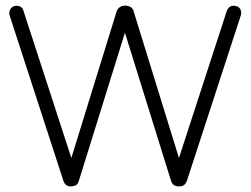

<svg xmlns="http://www.w3.org/2000/svg" viewBox="-20 -665 894 685"><path d="M231.5 0C231.5 0 231.5 0 231.5 0C219 0 210.5 -7 206 -20.5C206 -20.5 206 -20.5 206 -20.5C206 -20.5 14.5 -609.5 14.5 -609.5C12 -617 13 -625 17.5 -633C22 -640.5 29.5 -644.5 39.5 -644.5C39.5 -644.5 39.5 -644.5 39.5 -644.5C45 -644.5 50.5 -643 55 -640C59.5 -636.5 62.5 -632 64 -625.5C64 -625.5 64 -625.5 64 -625.5C64 -625.5 242 -78.5 242 -78.5C242 -78.5 227.5 -78.5 227.5 -78.5C227.5 -78.5 396 -624 396 -624C398.5 -631.5 402.5 -636.5 408.5 -640C414 -643.5 420 -645 426.5 -645C426.5 -645 426.5 -645 426.5 -645C433 -645 439.5 -643.5 445.5 -640C451.5 -636.5 455.5 -631.5 457 -624C457 -624 457 -624 457 -624C457 -624 625.5 -78.5 625.5 -78.5C625.5 -78.5 611 -78.5 611 -78.5C611 -78.5 789 -625.5 789 -625.5C791.5 -632 794.5 -636.5 799 -640C803 -643 808 -644.5 813.5 -644.5C813.5 -644.5 813.5 -644.5 813.5 -644.5C825 -644.5 832.5 -640.5 837 -633C841 -625.5 841.5 -617.5 839 -609.5C839 -609.5 839 -609.5 839 -609.5C839 -609.5 647 -20.5 647 -20.5C642.5 -7 633.5 0 619.5 0C619.5 0 619.5 0 619.5 0C619.5 0 617.5 0 617.5 0C603 0 594 -7 590 -20.5C590 -20.5 590 -20.5 590 -20.5C590 -20.5 418.5 -571.5 418.5 -571.5C418.5 -571.5 433 -571.5 433 -571.5C433 -571.5 261.5 -20.5 261.5 -20.5C259 -12 255.5 -6.5 250.5 -4C245.5 -1.5 239 0 231.5 0Z"/></svg>

Font: Jura-Fortis-Regular
Style: Regular
Weight: 500
Designer: Daniel Johnson, Alexei Vanyashin, Mirko Velimirovic
Foundry: Daniel Johnson
Version: ""